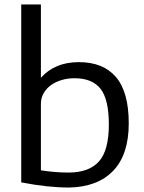

<svg xmlns="http://www.w3.org/2000/svg" viewBox="-20 -828 644 859"><path d="M287 -56Q378 -56 422.5 -105.5Q467 -155 467 -271Q467 -383 430 -430.5Q393 -478 313 -478Q283 -478 256 -470Q229 -462 208.5 -447.5Q188 -433 175.5 -411.5Q163 -390 163 -363V-66Q188 -62 220 -59Q252 -56 287 -56ZM288 11Q242 11 190 5.5Q138 0 75 -12V-808H163V-480Q193 -514 235.5 -532Q278 -550 333 -550Q442 -550 499 -483Q556 -416 556 -276Q556 -136 486 -63.5Q416 9 288 11Z"/></svg>

Font: EncodeSans
Style: Regular
Weight: 400
Designer: Pablo Impallari, Andres Torresi
Foundry: Pablo Impallari, Andres Torresi
Version: Version 1.000; ttfautohint (v1.4.1)